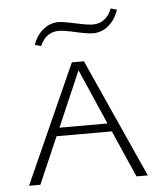

<svg xmlns="http://www.w3.org/2000/svg" viewBox="-49 -701 629 744"><g transform="rotate(-5 265.0 -328.5)"><path d="M202 -588Q150 -588 128 -535L104 -542Q116 -578 143 -600Q170 -622 202 -622Q220 -622 267.5 -611.5Q315 -601 335 -601Q387 -601 409 -657L433 -650Q420 -612 393.5 -589.5Q367 -567 333 -567Q312 -567 266 -577.5Q220 -588 202 -588ZM452 0 372 -182H157L78 0H34L241 -462H288L496 0ZM171 -214H358L264 -429Z"/></g></svg>

Font: EauTestSC Light
Style: Regular
Weight: 300
Designer: Christian Thalmann (Catharsis Fonts)
Version: Version 0.001;PS 000.001;hotconv 1.0.88;makeotf.lib2.5.64775